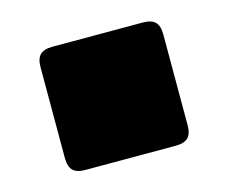

<svg xmlns="http://www.w3.org/2000/svg" viewBox="-54 -345 491 414"><g transform="rotate(-15 192.0 -137.5)"><path d="M293 0H91Q72 0 63.5 -8.5Q55 -17 55 -36V-239Q55 -258 63.5 -266.5Q72 -275 91 -275H293Q312 -275 320.5 -266.5Q329 -258 329 -239V-36Q329 -17 320.5 -8.5Q312 0 293 0Z"/></g></svg>

Font: Bungee
Style: Regular
Weight: 400
Designer: David Jonathan Ross
Foundry: David Jonathan Ross
Version: Version 1.001;PS 1.0;hotconv 1.0.72;makeotf.lib2.5.5900